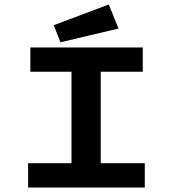

<svg xmlns="http://www.w3.org/2000/svg" viewBox="-20 -834 790 854"><path d="M105 0V-108H298V-515H115V-623H615V-515H428V-108H624V0ZM249 -646 219 -722 464 -814 507 -707Z"/></svg>

Font: Inconsolata ExtraExpanded ExtraBold
Style: Regular
Weight: 800
Width: 8
Monospace: yes
Designer: Raph Levien, Cyreal, Brenton Simpson
Foundry: Raph Levien, Cyreal, Google
Version: Version 3.001; ttfautohint (v1.8.2.53-6de2)